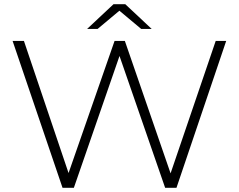

<svg xmlns="http://www.w3.org/2000/svg" viewBox="-20 -895 1138 915"><path d="M278 0 40 -700H94L320 -31H293L526 -700H575L806 -31H780L1008 -700H1058L821 0H767L543 -647H556L332 0ZM395 -757 521 -875H577L703 -757H653L531 -859H567L445 -757Z"/></svg>

Font: Modern
Style: Regular
Weight: 300
Designer: Julieta Ulanovsky
Foundry: Julieta Ulanovsky
Version: Version 8.000